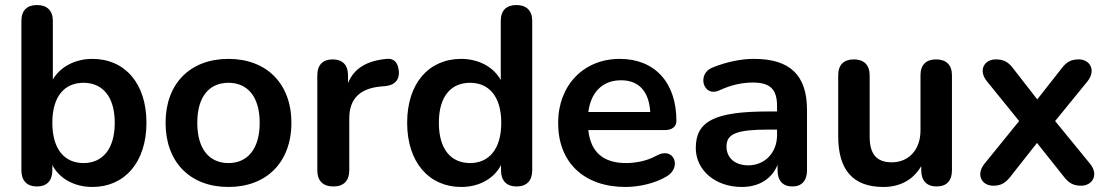

<svg xmlns="http://www.w3.org/2000/svg" viewBox="-20 -733 4414 763"><path d="M347 10C475 10 562 -88 562 -245C562 -402 476 -499 347 -499C278 -499 219 -467 190 -417V-650C190 -691 167 -713 127 -713C87 -713 65 -691 65 -650V-56C65 -15 87 8 127 8C166 8 188 -15 188 -56V-77C216 -23 276 10 347 10ZM312 -85C237 -85 188 -139 188 -245C188 -351 237 -404 312 -404C386 -404 436 -351 436 -245C436 -139 386 -85 312 -85Z M888 10C1039 10 1138 -88 1138 -245C1138 -401 1039 -499 888 -499C736 -499 638 -401 638 -245C638 -88 736 10 888 10ZM888 -85C813 -85 764 -139 764 -245C764 -351 813 -404 888 -404C962 -404 1012 -351 1012 -245C1012 -139 962 -85 888 -85Z M1305 8C1346 8 1368 -15 1368 -56V-263C1368 -339 1409 -381 1491 -389L1513 -391C1549 -395 1568 -416 1565 -450C1562 -485 1545 -502 1517 -499C1439 -492 1387 -462 1363 -403V-434C1363 -475 1341 -497 1302 -497C1263 -497 1241 -475 1241 -434V-56C1241 -15 1263 8 1305 8Z M1813 10C1884 10 1943 -23 1971 -77V-56C1971 -15 1993 8 2033 8C2073 8 2095 -15 2095 -56V-650C2095 -691 2072 -713 2032 -713C1992 -713 1970 -691 1970 -650V-415C1942 -466 1883 -499 1813 -499C1684 -499 1598 -402 1598 -245C1598 -88 1685 10 1813 10ZM1848 -85C1773 -85 1724 -139 1724 -245C1724 -351 1773 -404 1848 -404C1922 -404 1972 -351 1972 -245C1972 -139 1922 -85 1848 -85Z M2466 10C2518 10 2584 -4 2631 -33C2691 -70 2657 -153 2588 -114C2549 -92 2502 -85 2468 -85C2378 -85 2327 -128 2318 -216H2620C2651 -216 2668 -229 2668 -253C2668 -405 2582 -499 2443 -499C2300 -499 2198 -395 2198 -244C2198 -88 2300 10 2466 10ZM2448 -414C2519 -414 2559 -370 2564 -288H2318C2328 -366 2374 -414 2448 -414Z M2928 10C2997 10 3048 -23 3070 -78V-56C3070 -15 3091 8 3129 8C3166 8 3187 -15 3187 -56V-296C3187 -435 3119 -499 2976 -499C2929 -499 2871 -489 2810 -464C2748 -439 2775 -344 2839 -374C2888 -397 2933 -405 2972 -405C3041 -405 3068 -378 3068 -311V-290H3033C2821 -290 2745 -252 2745 -145C2745 -57 2822 10 2928 10ZM2954 -76C2899 -76 2867 -107 2867 -151C2867 -202 2909 -218 3034 -218H3068V-196C3068 -126 3019 -76 2954 -76Z M3491 10C3557 10 3610 -19 3641 -73V-56C3641 -15 3663 8 3702 8C3742 8 3763 -15 3763 -56V-434C3763 -475 3740 -497 3700 -497C3660 -497 3638 -475 3638 -434V-214C3638 -138 3591 -88 3524 -88C3463 -88 3436 -121 3436 -190V-434C3436 -475 3413 -497 3373 -497C3333 -497 3311 -475 3311 -434V-192C3311 -58 3369 10 3491 10Z M3927 5C3958 5 3975 -6 3993 -28L4101 -165L4210 -28C4228 -5 4247 5 4276 5C4322 5 4347 -39 4312 -82L4173 -252L4301 -409C4337 -453 4312 -497 4267 -497C4237 -497 4219 -487 4201 -464L4102 -338L4004 -464C3986 -487 3968 -497 3937 -497C3892 -497 3866 -454 3902 -410L4030 -252L3892 -82C3857 -38 3882 5 3927 5Z"/></svg>

Font: Nunito
Style: Bold
Weight: 700
Designer: Vernon Adams
Foundry: Vernon Adams
Version: Version 3.602